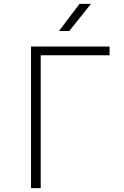

<svg xmlns="http://www.w3.org/2000/svg" viewBox="-20 -970 640 990"><path d="M140 0V-730H545V-685H190V0ZM284 -810 390 -950H449L337 -810Z"/></svg>

Font: NKDuy Mono Thin
Style: Regular
Weight: 100
Monospace: yes
Designer: NKDuy
Foundry: NKDuy
Version: Version 2.251; ttfautohint (v1.8.4.7-5d5b)